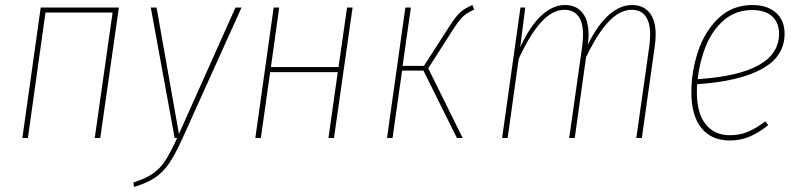

<svg xmlns="http://www.w3.org/2000/svg" viewBox="-20 -549 3174 764"><path d="M357 0 428 -499H161L91 0H69L142 -519H453L379 0Z M706 2Q677 66 653 101Q629 136 597.5 157.5Q566 179 513 195L511 177Q559 162 588 142Q617 122 637.5 90.5Q658 59 685 0H675L580 -519H603L692 -16L917 -519H941Z M1287 0 1324 -262H1055L1018 0H996L1069 -519H1091L1058 -282H1327L1361 -519H1383L1309 0Z M1867 -511Q1838 -498 1822.5 -483.5Q1807 -469 1783 -432L1684 -277L1821 0H1798L1665 -268H1580L1542 0H1520L1593 -519H1615L1582 -287H1667L1770 -447Q1794 -484 1811.5 -500Q1829 -516 1860 -529Z M2589 -413Q2589 -393 2586 -369L2534 0H2512L2564 -367Q2567 -391 2567 -411Q2567 -460 2548.5 -485Q2530 -510 2494 -510Q2446 -510 2401 -462Q2356 -414 2312 -321L2267 0H2245L2297 -367Q2300 -391 2300 -411Q2300 -460 2281 -485Q2262 -510 2226 -510Q2178 -510 2133 -460.5Q2088 -411 2044 -315L2000 0H1978L2051 -519H2070L2050 -361Q2088 -444 2133.5 -486.5Q2179 -529 2228 -529Q2273 -529 2297.5 -498.5Q2322 -468 2322 -412Q2322 -394 2319 -371Q2357 -449 2402 -489Q2447 -529 2495 -529Q2540 -529 2564.5 -498.5Q2589 -468 2589 -413Z M2754 -214Q2753 -204 2753 -183Q2753 -98 2788 -54.5Q2823 -11 2884 -11Q2924 -11 2956 -24.5Q2988 -38 3025 -66L3037 -51Q2998 -20 2962 -5Q2926 10 2884 10Q2811 10 2771 -39.5Q2731 -89 2731 -182Q2731 -264 2757.5 -344Q2784 -424 2839 -476.5Q2894 -529 2974 -529Q3033 -529 3067.5 -498.5Q3102 -468 3102 -415Q3102 -324 3011.5 -274.5Q2921 -225 2754 -214ZM2756 -234Q3080 -255 3080 -415Q3080 -459 3052.5 -484Q3025 -509 2973 -509Q2908 -509 2861.5 -469.5Q2815 -430 2789.5 -367.5Q2764 -305 2756 -234Z"/></svg>

Font: Fira Sans Condensed Thin
Style: Italic
Weight: 250
Width: 3
Italic angle: -8°
Designer: Carrois Corporate & Edenspiekermann AG
Foundry: Carrois Corporate GbR & Edenspiekermann AG
Version: Version 4.203